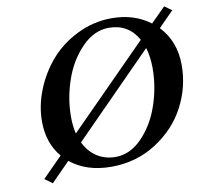

<svg xmlns="http://www.w3.org/2000/svg" viewBox="-79 -755 932 880"><g transform="rotate(-10 387.0 -315.0)"><path d="M97.2 40 62 14.2 154.3 -79.1Q97.2 -146.5 97.2 -247.1Q97.2 -320.3 126.5 -393.6Q155.8 -466.8 206.8 -525.4Q257.8 -584 333.5 -621.1Q409.2 -658.2 493.2 -658.2Q598.1 -658.2 672.4 -602.1L740.2 -669.9L773.9 -646L703.6 -574.7Q772.9 -502 772.9 -391.1Q772.9 -290 725.6 -199Q678.2 -107.9 585.2 -47.9Q492.2 12.2 375 12.2Q259.8 12.2 184.6 -48.8ZM473.1 -617.2Q404.3 -617.2 347.2 -558.6Q290 -500 261 -415.5Q231.9 -331.1 231.9 -245.1Q231.9 -202.6 240.7 -166.5L608.4 -537.6Q564 -617.2 473.1 -617.2ZM626 -496.1 256.8 -122.1Q278.3 -77.1 315.9 -53Q353.5 -28.8 401.9 -28.8Q469.7 -28.8 525.4 -85.9Q581.1 -143.1 610.1 -228Q639.2 -313 639.2 -401.9Q638.7 -454.1 626 -496.1Z"/></g></svg>

Font: Linux Libertine
Style: Semibold Italic
Weight: 600
Italic angle: -11.5°
Designer: Philipp H. Poll
Foundry: Philipp H. Poll
Version: Version 5.1.2 ; ttfautohint (v0.9)